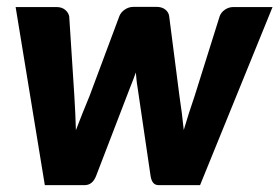

<svg xmlns="http://www.w3.org/2000/svg" viewBox="-20 -539 814 559"><path d="M25.5 -518.5H144.5Q159.5 -518.5 169.2 -510.8Q179 -503 181.5 -491.5L196.5 -259Q198 -233 199.2 -208.5Q200.5 -184 201 -160Q210 -184 220 -208.8Q230 -233.5 240.5 -259L327.5 -492Q332 -503.5 343.5 -511.2Q355 -519 368.5 -519H435.5Q451.5 -519 461.2 -511.2Q471 -503.5 472.5 -492L502.5 -259Q506.5 -233.5 509.5 -209Q512.5 -184.5 515 -160.5Q522 -184.5 529.8 -208.8Q537.5 -233 546.5 -259L619.5 -491.5Q623.5 -503 634.8 -510.8Q646 -518.5 659.5 -518.5H773.5L562.5 0H441.5Q432.5 0 426.8 -6Q421 -12 418.5 -26L380.5 -284.5Q378.5 -295.5 377.5 -306.2Q376.5 -317 375.5 -328Q371.5 -316.5 367.2 -305.5Q363 -294.5 358.5 -283.5L259.5 -26Q249 0 226.5 0H110.5Z"/></svg>

Font: Lato Black
Style: Italic
Weight: 900
Italic angle: -7°
Designer: Lukasz Dziedzic
Foundry: tyPoland Lukasz Dziedzic
Version: Version 2.007; 2014-02-27